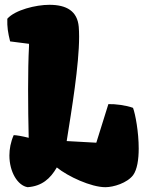

<svg xmlns="http://www.w3.org/2000/svg" viewBox="-20 -777 603 807"><path d="M96.2 9.8C156.2 5.4 191.4 -25.9 218.8 -73.2C265.6 -35.2 362.8 9.8 422.9 9.8C457 9.8 514.6 -7.8 539.6 -41C556.6 -64.5 563 -106.9 563 -152.8C563 -221.2 549.3 -296.4 539.1 -323.7C509.8 -334.5 464.8 -340.3 435.5 -339.4L384.8 -177.2L260.3 -184.1C281.2 -315.9 312.5 -503.4 312.5 -622.6C312.5 -637.7 312 -651.4 311 -664.1C305.2 -730.5 259.8 -756.8 187.5 -756.8C130.9 -756.8 43.5 -735.4 10.7 -698.2C9.8 -662.6 13.2 -641.1 22.5 -603L102.1 -592.8C102.1 -590.8 101.6 -588.9 101.6 -586.9H102.1C99.1 -529.8 98.1 -466.3 98.1 -402.8C98.1 -332 99.1 -260.7 100.6 -197.8C74.2 -204.6 48.3 -209 37.6 -209C24.9 -180.2 19.5 -150.9 19.5 -123.5C19.5 -54.2 54.2 2.9 96.2 9.8Z"/></svg>

Font: Kavoon
Style: Regular
Weight: 400
Designer: Viktoriya Grabowska
Foundry: Viktoriya Grabowska
Version: Version 1.002